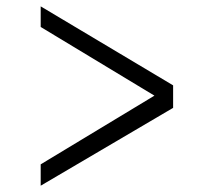

<svg xmlns="http://www.w3.org/2000/svg" viewBox="-20 -601 673 604"><path d="M524.6 -261.7 108 -16.8V-84L465.8 -300.1L108 -516.2V-581L524.6 -332.5V-261.7Z"/></svg>

Font: Lohit Gujarati
Style: Regular
Weight: 400
Version: 2.92.4